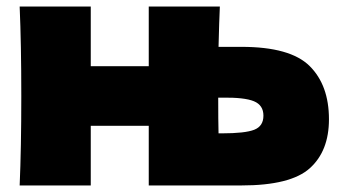

<svg xmlns="http://www.w3.org/2000/svg" viewBox="-20 -566 1054 586"><path d="M717 -423Q866 -423 925 -364.5Q984 -306 984 -202Q984 -105 925.5 -52.5Q867 0 717 0H434V-182H257V0H40Q45 -114 45 -273Q45 -432 40 -546H257V-364H434V-546H651Q649 -505 647 -423ZM657 -159Q728 -159 756 -170Q784 -181 784 -213Q784 -245 755 -257Q726 -269 657 -268H646Q646 -195 647 -159Z"/></svg>

Font: Dela Gothic One
Style: Regular
Weight: 400
Designer: aratakana
Foundry: aratakana
Version: Version 1.004